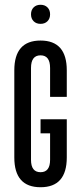

<svg xmlns="http://www.w3.org/2000/svg" viewBox="-20 -775 340 805"><path d="M40 -115V-480Q40 -605 150 -605Q260 -605 260 -480V-369H190V-490Q190 -543 150 -543Q110 -543 110 -490V-105Q110 -53 150 -53Q190 -53 190 -105V-216H150V-275H260V-115Q260 10 150 10Q40 10 40 -115ZM179 -686Q168 -675 150 -675Q132 -675 121 -686Q110 -697 110 -715Q110 -733 121 -744Q132 -755 150 -755Q168 -755 179 -744Q190 -733 190 -715Q190 -697 179 -686Z"/></svg>

Font: Exetegue
Style: Regular
Weight: 400
Designer: Fábio Duarte Martins
Foundry: Fábio Duarte Martins
Version: Version 0.001